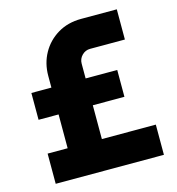

<svg xmlns="http://www.w3.org/2000/svg" viewBox="-105 -790 810 880"><g transform="rotate(-15 300.0 -350.0)"><path d="M51.3 0V-143.3H146.3V-486.7Q146.3 -545.7 173 -593.8Q199.7 -642 247.8 -671Q296 -700 359.7 -700H528.7V-556.7H363.7Q341 -556.7 324.8 -540.3Q308.7 -524 308.7 -501V-143.3H564.7V0ZM51.3 -303.7V-431H458.7V-303.7Z"/></g></svg>

Font: MuseoModerno Thin
Style: Regular
Weight: 100
Designer: Pablo Cosgaya, Héctor Gatti, Marcela Romero, and the Authors of The MuseoModerno Project.
Foundry: Omnibus-Type Team
Version: Version 1.003